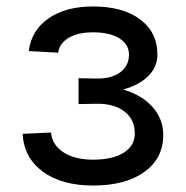

<svg xmlns="http://www.w3.org/2000/svg" viewBox="-20 -562 575 594"><path d="M268 12Q171 12 112.5 -31Q54 -74 50 -148L138 -152Q141 -114 176 -91Q211 -68 268 -68Q328 -68 362.5 -89.5Q397 -111 397 -149Q397 -193 364.5 -217.5Q332 -242 278 -241L223 -240V-320L278 -319Q324 -318 351.5 -338Q379 -358 379 -393Q379 -425 349 -443.5Q319 -462 268 -462Q221 -462 192.5 -445Q164 -428 160 -399L69 -404Q77 -468 130 -505Q183 -542 268 -542Q360 -542 413.5 -502Q467 -462 467 -393Q467 -355 439 -327Q411 -299 361 -285Q419 -268 452 -231Q485 -194 485 -144Q485 -72 426.5 -30Q368 12 268 12Z"/></svg>

Font: Geist
Style: Regular
Weight: 400
Designer: Basement.studio, Andrés Briganti, Mateo Zaragoza
Foundry: Basement.studio, Vercel, Andrés Briganti, Guido Ferreyra, Mateo Zaragoza
Version: Version 1.401